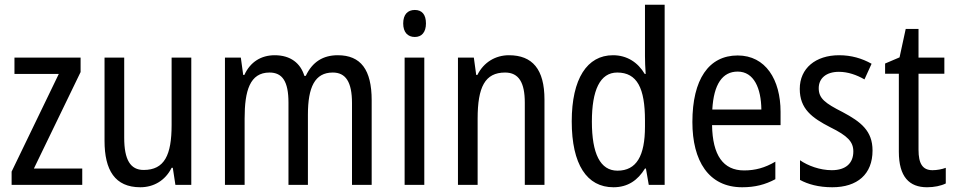

<svg xmlns="http://www.w3.org/2000/svg" viewBox="-20 -780 4027 810"><path d="M327 0V-69H123L320 -476V-537H41V-468H228L29 -56V0Z M787 -537H704V-253C704 -126 674 -63 586 -63C530 -63 504 -106 504 -199V-537H421V-186C421 -62 465 10 572 10C628 10 677 -18 704 -72H709L720 0H787Z M1405 -547C1343 -547 1298 -519 1270 -460H1264C1248 -513 1206 -547 1139 -547C1082 -547 1036 -519 1011 -464H1006L996 -537H929V0H1012V-280C1012 -397 1034 -474 1117 -474C1171 -474 1197 -437 1197 -347V0H1279V-296C1279 -412 1308 -474 1384 -474C1438 -474 1465 -435 1465 -345V0H1548V-357C1548 -486 1502 -547 1405 -547Z M1730 -738C1700 -738 1681 -719 1681 -681C1681 -644 1700 -624 1730 -624C1759 -624 1777 -644 1777 -681C1777 -719 1760 -738 1730 -738ZM1770 -537H1687V0H1770Z M2127 -547C2071 -547 2021 -518 1994 -464H1989L1979 -537H1912V0H1995V-279C1995 -413 2026 -474 2111 -474C2169 -474 2194 -431 2194 -347V0H2277V-360C2277 -488 2226 -547 2127 -547Z M2568 10C2629 10 2671 -20 2701 -69H2705L2717 0H2784V-760H2701V-543C2701 -523 2702 -494 2704 -468H2700C2671 -517 2625 -547 2566 -547C2457 -547 2392 -448 2392 -268C2392 -86 2456 10 2568 10ZM2585 -60C2512 -60 2477 -132 2477 -267C2477 -399 2511 -474 2584 -474C2668 -474 2701 -408 2701 -272V-246C2701 -122 2665 -60 2585 -60Z M3092 -546C2970 -546 2901 -445 2901 -265C2901 -102 2969 10 3111 10C3165 10 3208 -1 3251 -24V-98C3207 -72 3166 -61 3119 -61C3031 -61 2986 -125 2984 -252H3273V-308C3273 -444 3210 -546 3092 -546ZM3092 -478C3161 -478 3191 -407 3192 -318H2985C2991 -425 3028 -478 3092 -478Z M3661 -145C3661 -228 3612 -266 3535 -307C3460 -345 3434 -365 3434 -408C3434 -450 3466 -477 3519 -477C3557 -477 3594 -464 3627 -445L3657 -511C3616 -534 3571 -547 3520 -547C3421 -547 3354 -492 3354 -405C3354 -321 3405 -283 3483 -243C3556 -207 3580 -182 3580 -141C3580 -92 3549 -62 3489 -62C3439 -62 3388 -81 3355 -104V-21C3388 -3 3433 10 3491 10C3597 10 3661 -45 3661 -145Z M3914 -62C3872 -62 3855 -90 3855 -148V-469H3964V-537H3855V-658H3801L3775 -538L3714 -512V-469H3772V-140C3772 -34 3816 10 3891 10C3921 10 3950 4 3970 -6V-72C3954 -66 3933 -62 3914 -62Z"/></svg>

Font: Noto Sans Devanagari UI Condensed
Style: Regular
Weight: 400
Width: 3
Designer: Jelle Bosma - Monotype Design Team
Foundry: Monotype Imaging Inc.
Version: Version 2.004